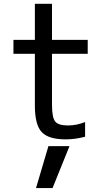

<svg xmlns="http://www.w3.org/2000/svg" viewBox="-20 -712 543 997"><path d="M231.4 46.9H340.8L252.9 264.6H167ZM250 -432.6V-169.9Q250 -101.6 266.6 -81.1Q283.2 -60.5 333 -60.5Q377 -60.5 421.9 -78.1V-2Q370.1 11.7 321.3 11.7Q231.4 11.7 196.3 -26.4Q161.1 -64.5 161.1 -163.1V-432.6H49.8V-504.9H161.1V-692.4H250V-504.9H435.5V-432.6Z"/></svg>

Font: Gen Shin Gothic Regular
Style: Regular
Weight: 400
Designer: [Source Han Sans]
Ryoko NISHIZUKA  (kana & ideographs); Paul D. Hunt (Latin, Greek & Cyrillic); Wenlong ZHANG  (bopomofo
Version: Version 1.002.20150607